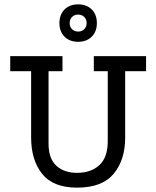

<svg xmlns="http://www.w3.org/2000/svg" viewBox="-20 -847 718 882"><path d="M555 -215Q555 -112 502 -48.5Q449 15 334 15Q224 15 173.5 -48.5Q123 -112 123 -215V-520H27V-589H267V-520H203V-188Q203 -118 239 -85.5Q275 -53 334 -53Q398 -53 436.5 -88.5Q475 -124 475 -198V-520H411V-589H651V-520H555ZM339 -827Q378 -827 401.5 -803.5Q425 -780 425 -741Q425 -702 401.5 -678.5Q378 -655 339 -655Q300 -655 276.5 -678.5Q253 -702 253 -741Q253 -780 276.5 -803.5Q300 -827 339 -827ZM339 -780Q322 -780 311 -769Q300 -758 300 -741Q300 -724 311 -713Q322 -702 339 -702Q356 -702 367 -713Q378 -724 378 -741Q378 -758 367 -769Q356 -780 339 -780Z"/></svg>

Font: Podkova
Style: Regular
Weight: 400
Designer: Ilya Yudin
Foundry: Cyreal (www.cyreal.org)
Version: Version 2.103